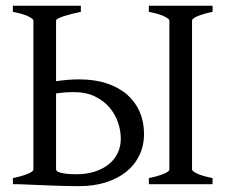

<svg xmlns="http://www.w3.org/2000/svg" viewBox="-20 -635 787 662"><path d="M234.4 -317.4Q217.3 -317.4 202.1 -316.2Q187 -314.9 173.3 -313V-50.8Q173.3 -47.4 178.7 -43Q192.4 -37.6 208.3 -35.9Q224.1 -34.2 242.7 -34.2Q277.8 -34.2 306.2 -43.2Q334.5 -52.2 354.7 -68.4Q375 -84.5 385.7 -107.2Q396.5 -129.9 396.5 -157.2Q396.5 -184.1 387 -212.4Q377.4 -240.7 357.7 -264.2Q337.9 -287.6 307.4 -302.5Q276.9 -317.4 234.4 -317.4ZM493.2 0V-21Q526.4 -27.8 545.2 -35.9Q564 -43.9 564 -50.8V-564Q564 -569.8 546.1 -578.6Q528.3 -587.4 493.2 -594.2V-615.2H712.9V-594.2Q679.7 -587.4 660.9 -579.1Q642.1 -570.8 642.1 -564V-50.8Q642.1 -44.9 659.9 -36.4Q677.7 -27.8 712.9 -21V0ZM476.6 -173.8Q476.6 -132.3 460.2 -98.9Q443.8 -65.4 414.3 -42Q384.8 -18.6 343.8 -5.9Q302.7 6.8 253.4 6.8Q242.7 6.8 227.8 6.6Q212.9 6.3 195.8 5.9Q178.7 5.4 160.6 4.9Q142.6 4.4 125.5 3.4Q85 2 40.5 0H24.4V-21Q57.6 -27.8 76.4 -35.9Q95.2 -43.9 95.2 -50.8V-564Q95.2 -569.8 77.4 -578.6Q59.6 -587.4 24.4 -594.2V-615.2H258.8V-594.2Q242.2 -590.8 226.8 -586.9Q211.4 -583 199.5 -579.1Q187.5 -575.2 180.4 -571.3Q173.3 -567.4 173.3 -564V-355Q191.9 -357.9 211.9 -359.6Q231.9 -361.3 253.4 -361.3Q306.6 -361.3 348.4 -347.4Q390.1 -333.5 418.5 -308.6Q446.8 -283.7 461.7 -249.3Q476.6 -214.8 476.6 -173.8Z"/></svg>

Font: Noto Serif Devanagari
Style: Bold
Weight: 700
Designer: Monotype Design Team
Foundry: Monotype Imaging Inc.
Version: Version 1.01